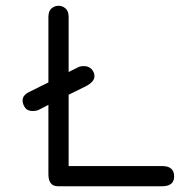

<svg xmlns="http://www.w3.org/2000/svg" viewBox="-20 -648 648 668"><path d="M181.6 0Q148.4 0 148.4 -42V-283.2L112.3 -264.6Q103.5 -261.7 93.8 -261.7Q75.2 -261.7 66.9 -273.9Q58.6 -286.1 58.6 -298.8Q58.6 -318.4 85.9 -330.1L148.4 -361.3V-588.9Q148.4 -609.4 159.2 -618.7Q169.9 -627.9 183.6 -627.9Q197.3 -627.9 208 -618.7Q218.8 -609.4 218.8 -588.9V-397.5L252 -414.1Q258.8 -418 272.5 -418Q288.1 -418 298.3 -407.7Q308.6 -397.5 308.6 -382.8Q308.6 -363.3 278.3 -347.7L218.8 -318.4V-70.3H543.9Q585.9 -70.3 585.9 -34.2Q585.9 0 543.9 0Z"/></svg>

Font: Jura
Style: DemiBold
Weight: 600
Version: Version 2.4